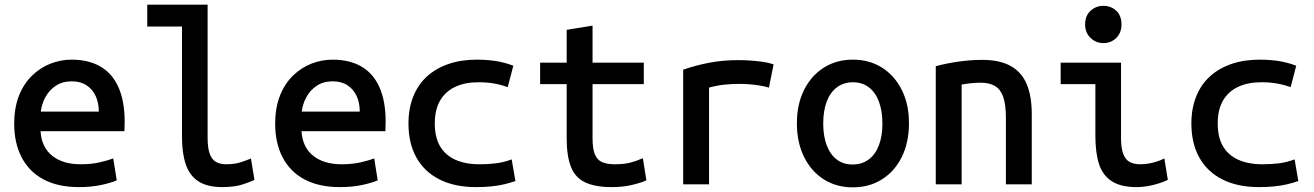

<svg xmlns="http://www.w3.org/2000/svg" viewBox="-20 -791 5640 824"><path d="M319 12Q229 12 167 -21Q105 -54 73 -115.5Q41 -177 41 -259Q41 -329 61.5 -380.5Q82 -432 117.5 -466.5Q153 -501 197 -518Q241 -535 287 -535Q360 -535 411 -505.5Q462 -476 488.5 -416.5Q515 -357 515 -269Q515 -260 514.5 -248.5Q514 -237 514 -228H154Q158 -160 203.5 -123Q249 -86 327 -86Q372 -86 408.5 -94.5Q445 -103 466 -111L481 -17Q456 -6 413.5 3Q371 12 319 12ZM155 -312H404Q404 -349 391 -378Q378 -407 352 -424.5Q326 -442 288 -442Q248 -442 219.5 -423Q191 -404 175 -374.5Q159 -345 155 -312Z M934 12Q870 12 832 -12.5Q794 -37 777.5 -85Q761 -133 761 -204V-677H612V-771H871V-199Q871 -155 880.5 -130Q890 -105 908 -95.5Q926 -86 951 -86Q988 -86 1016 -95.5Q1044 -105 1057 -111L1072 -19Q1061 -13 1024.5 -0.5Q988 12 934 12Z M1439 12Q1349 12 1287 -21Q1225 -54 1193 -115.5Q1161 -177 1161 -259Q1161 -329 1181.5 -380.5Q1202 -432 1237.5 -466.5Q1273 -501 1317 -518Q1361 -535 1407 -535Q1480 -535 1531 -505.5Q1582 -476 1608.5 -416.5Q1635 -357 1635 -269Q1635 -260 1634.5 -248.5Q1634 -237 1634 -228H1274Q1278 -160 1323.5 -123Q1369 -86 1447 -86Q1492 -86 1528.5 -94.5Q1565 -103 1586 -111L1601 -17Q1576 -6 1533.5 3Q1491 12 1439 12ZM1275 -312H1524Q1524 -349 1511 -378Q1498 -407 1472 -424.5Q1446 -442 1408 -442Q1368 -442 1339.5 -423Q1311 -404 1295 -374.5Q1279 -345 1275 -312Z M2024 12Q1931 12 1866 -21Q1801 -54 1767 -115Q1733 -176 1733 -261Q1733 -325 1753.5 -376.5Q1774 -428 1812.5 -463Q1851 -498 1905 -516.5Q1959 -535 2026 -535Q2067 -535 2105 -529.5Q2143 -524 2183 -509L2159 -417Q2128 -428 2098.5 -433Q2069 -438 2033 -438Q1975 -438 1933 -418Q1891 -398 1868.5 -359Q1846 -320 1846 -261Q1846 -202 1868.5 -163.5Q1891 -125 1934 -105.5Q1977 -86 2039 -86Q2073 -86 2107.5 -90Q2142 -94 2176 -107L2192 -14Q2169 -6 2143.5 0Q2118 6 2088 9Q2058 12 2024 12Z M2606 12Q2535 12 2492 -8Q2449 -28 2430.5 -74.5Q2412 -121 2412 -198V-430H2298V-522H2412V-663L2523 -681V-522H2743V-430H2523V-199Q2523 -153 2533 -128.5Q2543 -104 2564.5 -95Q2586 -86 2618 -86Q2657 -86 2683 -92.5Q2709 -99 2739 -112L2754 -17Q2730 -6 2691 3Q2652 12 2606 12Z M2912 0V-492Q2967 -511 3025 -522Q3083 -533 3149 -533Q3170 -533 3195.5 -531.5Q3221 -530 3248 -526.5Q3275 -523 3300 -515L3280 -415Q3260 -421 3237.5 -424.5Q3215 -428 3193 -429.5Q3171 -431 3152 -431Q3119 -431 3087 -427.5Q3055 -424 3023 -415V0Z M3640 13Q3569 13 3515 -21.5Q3461 -56 3430.5 -118Q3400 -180 3400 -262Q3400 -344 3431 -405.5Q3462 -467 3516 -501Q3570 -535 3640 -535Q3711 -535 3765 -501Q3819 -467 3850 -405.5Q3881 -344 3881 -262Q3881 -180 3850.5 -118Q3820 -56 3765.5 -21.5Q3711 13 3640 13ZM3639 -85Q3679 -85 3708 -106.5Q3737 -128 3752 -167.5Q3767 -207 3767 -261Q3767 -315 3752 -355Q3737 -395 3708.5 -416.5Q3680 -438 3640 -438Q3601 -438 3572 -416.5Q3543 -395 3528 -355Q3513 -315 3513 -261Q3513 -207 3528 -167.5Q3543 -128 3571 -106.5Q3599 -85 3639 -85Z M3996 0V-507Q4041 -519 4093 -526.5Q4145 -534 4196 -534Q4271 -534 4318 -507.5Q4365 -481 4386.5 -429.5Q4408 -378 4408 -302V0H4297V-284Q4297 -344 4285 -376.5Q4273 -409 4249 -422.5Q4225 -436 4190 -436Q4170 -436 4149 -434Q4128 -432 4107 -428V0Z M4858 12Q4790 12 4751 -13.5Q4712 -39 4696.5 -87.5Q4681 -136 4681 -208V-430H4532V-522H4791V-200Q4791 -157 4800 -132Q4809 -107 4827 -96.5Q4845 -86 4873 -86Q4899 -86 4926 -92.5Q4953 -99 4977 -111L4992 -19Q4975 -11 4953.5 -4Q4932 3 4907.5 7.5Q4883 12 4858 12ZM4715 -606Q4684 -606 4660.5 -628Q4637 -650 4637 -686Q4637 -724 4660.5 -745Q4684 -766 4715 -766Q4748 -766 4770.5 -745Q4793 -724 4793 -686Q4793 -650 4770.5 -628Q4748 -606 4715 -606Z M5384 12Q5291 12 5226 -21Q5161 -54 5127 -115Q5093 -176 5093 -261Q5093 -325 5113.5 -376.5Q5134 -428 5172.5 -463Q5211 -498 5265 -516.5Q5319 -535 5386 -535Q5427 -535 5465 -529.5Q5503 -524 5543 -509L5519 -417Q5488 -428 5458.5 -433Q5429 -438 5393 -438Q5335 -438 5293 -418Q5251 -398 5228.5 -359Q5206 -320 5206 -261Q5206 -202 5228.5 -163.5Q5251 -125 5294 -105.5Q5337 -86 5399 -86Q5433 -86 5467.5 -90Q5502 -94 5536 -107L5552 -14Q5529 -6 5503.5 0Q5478 6 5448 9Q5418 12 5384 12Z"/></svg>

Font: Ubuntu Sans Mono Medium
Style: Regular
Weight: 500
Monospace: yes
Designer: Dalton Maag Ltd
Foundry: Dalton Maag Ltd
Version: Version 1.006